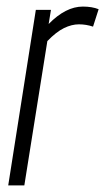

<svg xmlns="http://www.w3.org/2000/svg" viewBox="-20 -564 320 584"><path d="M135 -534 128 -491Q180 -544 232 -544Q260 -544 280 -536L263 -483Q242 -490 220 -490Q198 -490 174.5 -478.5Q151 -467 124 -439L54 0H5L89 -534Z"/></svg>

Font: Georama Condensed Light
Style: Italic
Weight: 300
Width: 3
Italic angle: -9°
Designer: Jean-Baptiste Levee
Foundry: Production Type
Version: Version 1.000